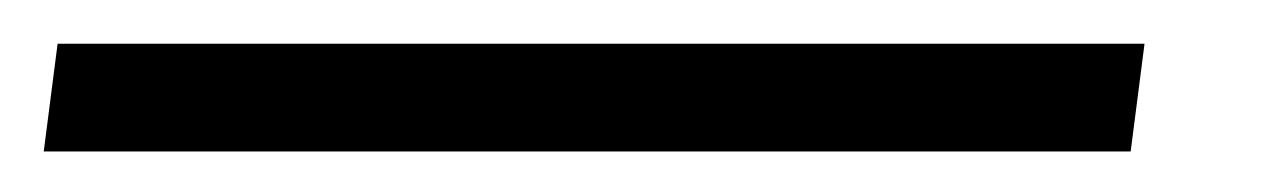

<svg xmlns="http://www.w3.org/2000/svg" viewBox="-76 24 596 90"><path d="M460.5 44.5 454 95H-55.5L-49 44.5Z"/></svg>

Font: Merriweather 120pt ExtraBold
Style: Italic
Weight: 800
Italic angle: -7.8°
Version: Version 2.101